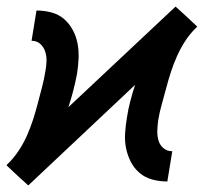

<svg xmlns="http://www.w3.org/2000/svg" viewBox="-23 -552 643 584"><path d="M63 12 30 -18 -3 -49 -2 -51Q18 -70 33 -92.5Q48 -115 58.5 -138.5Q69 -162 77 -186.5Q85 -211 91.5 -236Q98 -261 104.5 -285.5Q111 -310 115 -335Q118 -350 118.5 -365.5Q119 -381 114.5 -395Q110 -409 99.5 -418.5Q89 -428 73 -428L88 -520Q112 -520 134 -514Q156 -508 172 -494Q188 -480 198.5 -460.5Q209 -441 213 -419Q217 -397 216 -373.5Q215 -350 211 -326Q206 -300 199.5 -275Q193 -250 185 -226L511 -532L544 -502L577 -471L575 -469Q555 -450 540.5 -427.5Q526 -405 515.5 -381.5Q505 -358 497 -333.5Q489 -309 482.5 -284Q476 -259 469 -234.5Q462 -210 458 -185Q456 -170 455.5 -154.5Q455 -139 459 -125Q463 -111 474 -101.5Q485 -92 501 -92L486 0Q462 0 440 -6Q418 -12 401.5 -26Q385 -40 375 -59.5Q365 -79 360.5 -101Q356 -123 357.5 -146.5Q359 -170 363 -194Q367 -220 373.5 -245Q380 -270 388 -294Z"/></svg>

Font: Iosevka Semibold Extended
Style: Italic
Weight: 600
Width: 7
Italic angle: -9°
Monospace: yes
Designer: Belleve Invis
Foundry: Belleve Invis
Version: Version 32.5.0; ttfautohint (v1.8.4)